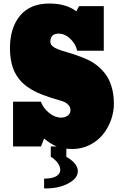

<svg xmlns="http://www.w3.org/2000/svg" viewBox="-20 -827 689 1084"><path d="M565.9 -792.5V-540.5H416Q407.2 -578.6 377 -607.9Q346.7 -637.2 310.1 -637.2Q288.6 -637.2 276.4 -626Q264.2 -614.7 264.2 -592.3Q264.2 -577.6 276.1 -566.9Q288.1 -556.2 308.6 -548.3Q329.1 -540.5 355.7 -533Q382.3 -525.4 411.9 -515.1Q441.4 -504.9 470.9 -491.9Q500.5 -479 527.3 -457.8Q554.2 -436.5 575.2 -408.9Q596.2 -381.3 609.1 -340.1Q622.1 -298.8 623 -248Q624 -198.2 607.2 -150.9Q590.3 -103.5 560.3 -66.9Q530.3 -30.3 485.6 -8.1Q440.9 14.2 389.6 14.2Q336.9 14.2 302 0.7Q267.1 -12.7 229 -44.9L211.4 0H53.7V-252.9H210.9Q223.6 -217.3 256.3 -190.2Q289.1 -163.1 324.7 -163.1Q346.2 -163.1 362.1 -174.1Q377.9 -185.1 377.9 -205.1Q377.9 -221.7 367.2 -233.6Q356.4 -245.6 344.2 -251Q332 -256.3 314 -261.2Q285.2 -269.5 263.2 -276.6Q241.2 -283.7 216.3 -293.5Q191.4 -303.2 172.6 -313.2Q153.8 -323.2 134.3 -336.9Q114.7 -350.6 100.6 -365.7Q86.4 -380.9 73.7 -400.6Q61 -420.4 53.2 -442.9Q45.4 -465.3 40.8 -493.2Q36.1 -521 36.1 -553.2Q36.1 -669.4 93 -738.3Q149.9 -807.1 258.8 -807.1Q353 -807.1 411.1 -763.2Q413.1 -769 426.8 -792.5ZM266.6 0H354.5V58.1Q419.4 95.7 419.4 139.2Q419.4 179.2 366.5 208Q313.5 236.8 239.3 236.8H229V181.6Q276.4 181.2 298.3 167.5Q320.3 153.8 320.3 132.3Q320.3 112.8 304.7 91.8Q289.1 70.8 266.6 58.1Z"/></svg>

Font: Bevan
Style: Regular
Weight: 400
Foundry: vernon adams
Version: Version 1.000